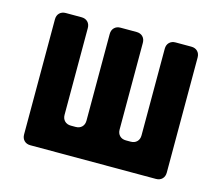

<svg xmlns="http://www.w3.org/2000/svg" viewBox="-79 -609 822 711"><g transform="rotate(15 332.0 -253.5)"><path d="M58 -33V-474Q58 -489 67 -498Q76 -507 91 -507H151Q166 -507 175 -498Q184 -489 184 -474V-142Q184 -127 193 -118Q202 -109 217 -109H235Q250 -109 259 -118Q268 -127 268 -142V-474Q268 -489 277 -498Q286 -507 301 -507H362Q377 -507 386 -498Q395 -489 395 -474V-142Q395 -127 404 -118Q413 -109 428 -109H446Q461 -109 470 -118Q479 -127 479 -142V-474Q479 -489 488 -498Q497 -507 512 -507H572Q587 -507 596 -498Q605 -489 605 -474V-33Q605 -18 596 -9Q587 0 572 0H91Q76 0 67 -9Q58 -18 58 -33Z"/></g></svg>

Font: Higure Gothic Black
Style: Regular
Weight: 900
Designer: Yoshimichi Ohira
Foundry: Positype
Version: Version 1.000